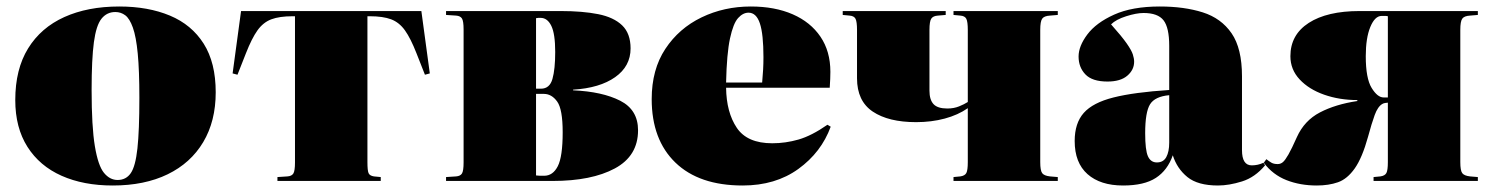

<svg xmlns="http://www.w3.org/2000/svg" viewBox="-20 -557 4594 591"><path d="M327 14Q237 14 169.5 -16Q102 -46 64.5 -105Q27 -164 27 -249Q27 -344 66.5 -408Q106 -472 178 -504.5Q250 -537 347 -537Q436 -537 503 -509Q570 -481 607 -422.5Q644 -364 644 -273Q644 -184 605.5 -119.5Q567 -55 496 -20.5Q425 14 327 14ZM342 -3Q368 -3 382.5 -24Q397 -45 403 -100Q409 -155 409 -256Q409 -340 404 -392Q399 -444 389 -472Q379 -500 365.5 -510Q352 -520 335 -520Q309 -520 292.5 -499.5Q276 -479 269 -427Q262 -375 262 -280Q262 -167 272 -107Q282 -47 300 -25Q318 -3 342 -3Z M834 0V-12L865 -14Q878 -15 883 -23Q888 -31 888 -57V-507H881Q840 -507 815 -497.5Q790 -488 772.5 -463.5Q755 -439 737 -393L711 -327L696 -331L722 -523H1277L1303 -331L1288 -327L1262 -393Q1244 -439 1226.5 -463.5Q1209 -488 1184 -497.5Q1159 -507 1118 -507H1111V-58Q1111 -32 1114.5 -24Q1118 -16 1131 -14L1152 -12V0Z M1353 0V-12L1384 -14Q1397 -15 1402 -23Q1407 -31 1407 -57V-466Q1407 -492 1402 -500Q1397 -508 1384 -509L1353 -511V-523H1706Q1773 -523 1821 -513.5Q1869 -504 1895 -479Q1921 -454 1921 -408Q1921 -353 1873.5 -319.5Q1826 -286 1744 -281V-279Q1834 -275 1889 -247Q1944 -219 1944 -156Q1944 -77 1872.5 -38.5Q1801 0 1681 0ZM1630 -284H1645Q1672 -284 1680.5 -314Q1689 -344 1689 -397Q1689 -453 1677 -477.5Q1665 -502 1644 -502Q1640 -502 1637 -502Q1634 -502 1630 -501ZM1655 -16Q1682 -16 1697 -45.5Q1712 -75 1712 -150Q1712 -221 1695 -244.5Q1678 -268 1654 -268H1630V-17Q1637 -16 1642.5 -16Q1648 -16 1655 -16Z M2266 14Q2132 14 2059 -56.5Q1986 -127 1986 -252Q1986 -343 2028 -406.5Q2070 -470 2139.5 -503.5Q2209 -537 2291 -537Q2365 -537 2420 -513Q2475 -489 2505.5 -444Q2536 -399 2536 -336Q2536 -326 2535.5 -314Q2535 -302 2534 -287H2215Q2216 -211 2248 -163.5Q2280 -116 2357 -116Q2398 -116 2438 -127.5Q2478 -139 2527 -173L2537 -167Q2508 -88 2437.5 -37Q2367 14 2266 14ZM2215 -303H2326Q2328 -324 2329 -343Q2330 -362 2330 -381Q2330 -452 2319 -485Q2308 -518 2284 -518Q2267 -518 2252 -501.5Q2237 -485 2227 -438.5Q2217 -392 2215 -303Z M2915 0V-12L2936 -14Q2950 -16 2954.5 -24.5Q2959 -33 2959 -58V-224Q2929 -203 2888 -192Q2847 -181 2800 -181Q2715 -181 2666.5 -213.5Q2618 -246 2618 -316V-465Q2618 -490 2613.5 -499Q2609 -508 2595 -509L2574 -511V-523H2891V-511L2867 -509Q2852 -508 2846.5 -499.5Q2841 -491 2841 -465V-278Q2841 -250 2853.5 -236.5Q2866 -223 2896 -223Q2916 -223 2932 -229.5Q2948 -236 2959 -243V-465Q2959 -490 2954.5 -499Q2950 -508 2936 -509L2915 -511V-523H3236V-511L3212 -509Q3194 -508 3188 -499.5Q3182 -491 3182 -465V-58Q3182 -32 3188 -24Q3194 -16 3212 -14L3236 -12V0Z M3437 14Q3367 14 3327.5 -21Q3288 -56 3288 -123Q3288 -178 3316 -209.5Q3344 -241 3407.5 -257Q3471 -273 3579 -280V-416Q3579 -472 3561.5 -494.5Q3544 -517 3500 -517Q3478 -517 3446.5 -507Q3415 -497 3400 -482Q3433 -445 3448 -423.5Q3463 -402 3467 -389.5Q3471 -377 3471 -367Q3471 -342 3450 -324Q3429 -306 3389 -306Q3342 -306 3321 -328Q3300 -350 3300 -383Q3300 -415 3327 -451Q3354 -487 3409.5 -512Q3465 -537 3550 -537Q3625 -537 3682 -519Q3739 -501 3771 -454.5Q3803 -408 3803 -322V-95Q3803 -48 3833 -48Q3852 -48 3869 -56L3874 -48Q3843 -11 3803 1.5Q3763 14 3729 14Q3667 14 3635 -12Q3603 -38 3590 -79Q3574 -33 3538 -9.5Q3502 14 3437 14ZM3541 -57Q3561 -57 3570 -73.5Q3579 -90 3579 -118V-264Q3535 -260 3520 -236Q3505 -212 3505 -147Q3505 -95 3513.5 -76Q3522 -57 3541 -57Z M4033 14Q3982 14 3940 -2.5Q3898 -19 3870 -56L3878 -67Q3887 -60 3894 -56Q3901 -52 3913 -52Q3922 -52 3929 -58Q3936 -64 3946 -81.5Q3956 -99 3972 -135Q3995 -186 4043 -211Q4091 -236 4158 -246V-249Q4103 -249 4056 -265.5Q4009 -282 3980.5 -312.5Q3952 -343 3952 -384Q3952 -450 4008.5 -486.5Q4065 -523 4165 -523H4529V-511L4505 -509Q4487 -508 4481 -499.5Q4475 -491 4475 -465V-58Q4475 -32 4481 -24Q4487 -16 4505 -14L4529 -12V0H4208V-12L4229 -14Q4243 -16 4247.5 -24.5Q4252 -33 4252 -58V-241Q4249 -241 4243.5 -240Q4238 -239 4235 -237Q4221 -229 4211.5 -203Q4202 -177 4191 -136Q4173 -71 4150 -38.5Q4127 -6 4098.5 4Q4070 14 4033 14ZM4239 -257H4252V-507Q4248 -508 4243.5 -508Q4239 -508 4233 -508Q4212 -508 4198 -474Q4184 -440 4184 -384Q4184 -316 4202 -286.5Q4220 -257 4239 -257Z"/></svg>

Font: Literata 72pt Black
Style: Regular
Weight: 900
Designer: Latin by Veronika Burian and Jose Scaglione. Greek by Irene Vlachou. Cyrillic by Vera Evstafieva.
Foundry: TypeTogether
Version: Version 3.002